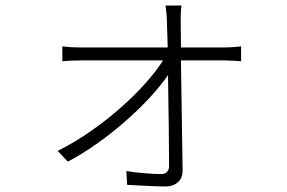

<svg xmlns="http://www.w3.org/2000/svg" viewBox="-20 -625 1040 696"><path d="M189 -78 226 -39C373 -117 523 -255 589 -353C591 -234 593 -93 593 -23C593 -6 583 6 565 6C534 6 479 2 438 -5L441 45C478 47 545 51 580 51C615 51 642 31 642 -6L636 -406H796C814 -406 840 -404 854 -403V-457C842 -455 813 -453 796 -453H636L635 -547C635 -568 635 -586 638 -605H580C583 -586 585 -564 585 -547L588 -453H271C249 -453 229 -454 206 -457V-403C228 -405 247 -406 272 -406H571C503 -298 343 -154 189 -78Z"/></svg>

Font: GenYoGothic2 TW L
Style: Regular
Weight: 300
Version: Version 2.100;PS 2.1;hotconv 16.6.51;makeotf.lib2.5.65220 DE